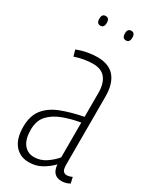

<svg xmlns="http://www.w3.org/2000/svg" viewBox="-188 -776 696 845"><g transform="rotate(30 160.5 -353.5)"><path d="M15 -113Q15 -170 42 -203.5Q69 -237 117 -255.5Q165 -274 227 -286V-408Q227 -455 206.5 -481Q186 -507 143 -507Q125 -507 102 -503.5Q79 -500 52 -491L43 -522Q71 -533 97 -537.5Q123 -542 145 -542Q205 -542 233.5 -507.5Q262 -473 262 -409V-64Q262 -41 268.5 -32.5Q275 -24 286 -24Q299 -24 314 -31L321 -1Q301 10 280 10Q232 10 228 -45Q206 -22 177.5 -6Q149 10 114 10Q68 10 41.5 -22Q15 -54 15 -113ZM50 -119Q50 -71 69.5 -46Q89 -21 122 -21Q154 -21 181.5 -39.5Q209 -58 227 -80V-257Q181 -249 140.5 -234Q100 -219 75 -192Q50 -165 50 -119ZM216 -668Q197 -668 197 -693Q197 -717 216 -717Q235 -717 235 -693Q235 -668 216 -668ZM86 -668Q67 -668 67 -693Q67 -717 86 -717Q105 -717 105 -693Q105 -668 86 -668Z"/></g></svg>

Font: Georama Condensed ExtraLight
Style: Regular
Weight: 200
Width: 3
Designer: Jean-Baptiste Levee
Foundry: Production Type
Version: Version 1.000